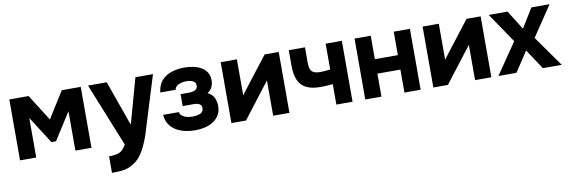

<svg xmlns="http://www.w3.org/2000/svg" viewBox="-55 -966 4857 1636"><g transform="rotate(-10 2374.0 -147.5)"><path d="M55 0V-527H222L366 -299L509 -527H673V0H534V-341L385 -107H345L195 -342V0Z M808 241V98Q850 98 877.5 91Q905 84 923 67.5Q941 51 957 22L736 -527H898L1037 -135L1146 -527H1298L1158 -74Q1147 -34 1131.5 6Q1116 46 1097.5 83Q1079 120 1054.5 150Q1030 180 999 199Q974 216 949 225Q924 234 891 237.5Q858 241 808 241Z M1570 7Q1528 7 1486 -2Q1444 -11 1408.5 -31.5Q1373 -52 1350 -86Q1327 -120 1323 -170H1459Q1463 -149 1480 -136Q1497 -123 1521 -117.5Q1545 -112 1569 -112Q1591 -112 1613 -116.5Q1635 -121 1649 -133.5Q1663 -146 1663 -169Q1663 -187 1654 -197Q1645 -207 1629.5 -211Q1614 -215 1592 -215H1500V-318H1572Q1590 -318 1604 -321Q1618 -324 1628 -330Q1638 -336 1643 -345Q1648 -354 1648 -367Q1648 -386 1636.5 -397.5Q1625 -409 1607 -413.5Q1589 -418 1567 -418Q1545 -418 1522.5 -412.5Q1500 -407 1484.5 -395Q1469 -383 1465 -362H1332Q1340 -430 1376 -467.5Q1412 -505 1463 -520.5Q1514 -536 1568 -536Q1606 -536 1643 -529Q1680 -522 1711.5 -505Q1743 -488 1762 -459Q1781 -430 1781 -387Q1781 -357 1767.5 -329.5Q1754 -302 1727 -287Q1766 -269 1782 -236.5Q1798 -204 1798 -165Q1798 -117 1778 -84.5Q1758 -52 1725 -31.5Q1692 -11 1651.5 -2Q1611 7 1570 7Z M1884 0V-527H2024V-215Q2031 -225 2039 -235.5Q2047 -246 2053 -254L2264 -527H2386V0H2245V-306Q2238 -295 2229.5 -284.5Q2221 -274 2213 -264L2010 0Z M2792 0V-177Q2752 -173 2728.5 -172Q2705 -171 2686 -171Q2610 -171 2563 -194.5Q2516 -218 2494.5 -267.5Q2473 -317 2473 -392V-527H2613V-397Q2613 -367 2619 -344.5Q2625 -322 2645 -309.5Q2665 -297 2707 -297Q2725 -297 2747.5 -299Q2770 -301 2792 -304V-527H2932V0Z M3042 0V-527H3182V-324H3381V-527H3521V0H3381V-199H3182V0Z M3631 0V-527H3771V-215Q3778 -225 3786 -235.5Q3794 -246 3800 -254L4011 -527H4133V0H3992V-306Q3985 -295 3976.5 -284.5Q3968 -274 3960 -264L3757 0Z M4194 0 4378 -269 4203 -527H4366L4470 -361L4572 -527H4730L4554 -266L4742 0H4579L4464 -173L4350 0Z"/></g></svg>

Font: Onest
Style: Bold
Weight: 700
Designer: Dmitri Voloshin, Andrey Kudryavtsev
Foundry: Dmitri Voloshin, Andrey Kudryavtsev
Version: Version 1.000;gftools[0.9.33]